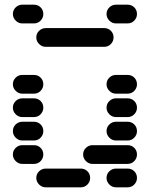

<svg xmlns="http://www.w3.org/2000/svg" viewBox="-20 -810 640 820"><path d="M435 -50Q435 -34 447 -22Q459 -10 475 -10H525Q542 -10 553.5 -22Q565 -34 565 -50Q565 -67 553.5 -78.5Q542 -90 525 -90H475Q459 -90 447 -78.5Q435 -67 435 -50ZM135 -50Q135 -34 147 -22Q159 -10 175 -10H325Q342 -10 353.5 -22Q365 -34 365 -50Q365 -67 353.5 -78.5Q342 -90 325 -90H175Q159 -90 147 -78.5Q135 -67 135 -50ZM335 -150Q335 -134 347 -122Q359 -110 375 -110H525Q542 -110 553.5 -122Q565 -134 565 -150Q565 -167 553.5 -178.5Q542 -190 525 -190H375Q359 -190 347 -178.5Q335 -167 335 -150ZM35 -150Q35 -134 47 -122Q59 -110 75 -110H125Q142 -110 153.5 -122Q165 -134 165 -150Q165 -167 153.5 -178.5Q142 -190 125 -190H75Q59 -190 47 -178.5Q35 -167 35 -150ZM435 -250Q435 -234 447 -222Q459 -210 475 -210H525Q542 -210 553.5 -222Q565 -234 565 -250Q565 -267 553.5 -278.5Q542 -290 525 -290H475Q459 -290 447 -278.5Q435 -267 435 -250ZM35 -250Q35 -234 47 -222Q59 -210 75 -210H125Q142 -210 153.5 -222Q165 -234 165 -250Q165 -267 153.5 -278.5Q142 -290 125 -290H75Q59 -290 47 -278.5Q35 -267 35 -250ZM435 -350Q435 -334 447 -322Q459 -310 475 -310H525Q542 -310 553.5 -322Q565 -334 565 -350Q565 -367 553.5 -378.5Q542 -390 525 -390H475Q459 -390 447 -378.5Q435 -367 435 -350ZM35 -350Q35 -334 47 -322Q59 -310 75 -310H125Q142 -310 153.5 -322Q165 -334 165 -350Q165 -367 153.5 -378.5Q142 -390 125 -390H75Q59 -390 47 -378.5Q35 -367 35 -350ZM435 -450Q435 -434 447 -422Q459 -410 475 -410H525Q542 -410 553.5 -422Q565 -434 565 -450Q565 -467 553.5 -478.5Q542 -490 525 -490H475Q459 -490 447 -478.5Q435 -467 435 -450ZM35 -450Q35 -434 47 -422Q59 -410 75 -410H125Q142 -410 153.5 -422Q165 -434 165 -450Q165 -467 153.5 -478.5Q142 -490 125 -490H75Q59 -490 47 -478.5Q35 -467 35 -450ZM135 -650Q135 -634 147 -622Q159 -610 175 -610H425Q442 -610 453.5 -622Q465 -634 465 -650Q465 -667 453.5 -678.5Q442 -690 425 -690H175Q159 -690 147 -678.5Q135 -667 135 -650ZM435 -750Q435 -734 447 -722Q459 -710 475 -710H525Q542 -710 553.5 -722Q565 -734 565 -750Q565 -767 553.5 -778.5Q542 -790 525 -790H475Q459 -790 447 -778.5Q435 -767 435 -750ZM35 -750Q35 -734 47 -722Q59 -710 75 -710H125Q142 -710 153.5 -722Q165 -734 165 -750Q165 -767 153.5 -778.5Q142 -790 125 -790H75Q59 -790 47 -778.5Q35 -767 35 -750Z"/></svg>

Font: Matrix Sans Raster
Style: Regular
Weight: 400
Designer: Brad Neil
Version: Version 1.100